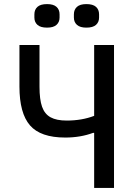

<svg xmlns="http://www.w3.org/2000/svg" viewBox="-20 -918 680 938"><path d="M440 -269H435Q373 -246 299 -246Q178 -246 126.5 -305.5Q75 -365 75 -495V-698H173V-494Q173 -432 185.5 -396.5Q198 -361 227 -345Q256 -329 306 -329Q380 -329 440 -352V-698H537V0H440ZM148 -832V-848Q148 -871 163 -884.5Q178 -898 210 -898Q241 -898 256 -884.5Q271 -871 271 -848V-832Q271 -810 256 -796.5Q241 -783 210 -783Q178 -783 163 -796.5Q148 -810 148 -832ZM341 -848Q341 -871 356 -884.5Q371 -898 402 -898Q434 -898 449 -884.5Q464 -871 464 -848V-832Q464 -810 449 -796.5Q434 -783 402 -783Q371 -783 356 -796.5Q341 -810 341 -832Z"/></svg>

Font: Writer
Style: Regular
Weight: 400
Monospace: yes
Designer: Mike Abbink, Paul van der Laan, Pieter van Rosmalen
Foundry: Bold Monday
Version: Version 2.001 2020